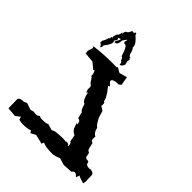

<svg xmlns="http://www.w3.org/2000/svg" viewBox="-180 -699 805 805"><g transform="rotate(45 223.0 -296.5)"><path d="M-0.5 0 -1.5 -52.2Q-0.5 -65.4 26.4 -65.4L39.6 -71.3L68.8 -61L85.9 -65.4Q91.3 -63.5 97.2 -63.5Q107.4 -63.5 116.2 -70.8Q122.6 -66.4 126.5 -66.4Q162.1 -66.4 163.6 -71.8L191.9 -63.5L206.5 -69.8Q235.4 -72.8 248.5 -72.8Q259.3 -72.8 269.5 -70.8V-73.7Q286.1 -73.7 286.1 -64.5L289.1 -65.9Q289.1 -84.5 281.2 -84.5L275.4 -116.2Q261.7 -120.6 253.4 -136.2L245.6 -158.7L252.9 -157.7L250 -164.6Q249 -176.3 235.4 -177.7L228.5 -207Q220.7 -207 211.9 -239.3Q205.1 -239.3 199.2 -250Q190.9 -266.1 188.5 -283.7L183.6 -276.9L178.2 -293Q179.2 -295.9 179.2 -299.8Q179.2 -306.2 175.8 -313.5Q168.9 -313.5 159.7 -331.5Q156.7 -331.5 156.7 -334L157.2 -336.9L148.9 -341.8L149.4 -345.2Q149.4 -355.5 142.1 -368.7L137.2 -365.2L109.9 -387.7L66.4 -391.6L64 -405.3L71.3 -428.7L67.4 -436Q120.1 -442.9 170.4 -442.9L200.2 -442.4L201.7 -446.8L223.6 -434.1L258.8 -443.4L265.1 -404.8L255.9 -397.5Q220.2 -397.5 220.2 -383.3Q225.6 -373.5 231.4 -371.1L234.9 -364.7L228.5 -361.8L245.1 -340.3L258.3 -318.4L262.7 -302.7L267.1 -301.3Q268.6 -296.9 268.6 -292.5Q268.6 -288.1 267.1 -283.2L286.1 -271L295.4 -240.2Q312 -208 320.3 -206.5Q323.7 -182.6 341.3 -173.8L340.3 -163.1Q340.3 -156.2 342 -152.8Q343.8 -149.4 346.9 -148.7Q350.1 -147.9 352.1 -145Q355.5 -130.4 357.7 -120.6Q359.9 -110.8 370.6 -106.9L374.5 -85.9Q375.5 -81.1 394 -79.6L398.4 -67.4Q402.8 -61 421.9 -61L422.9 -63Q442.4 -61 444.8 -49.8Q444.8 -16.6 446.3 -16.1L443.4 1Q415 -7.3 409.2 -11.2L404.3 4.4Q394.5 -7.3 386.2 -7.3Q379.4 -7.3 374.5 1.5L331.1 3.9L300.3 -5.4Q279.8 4.9 263.2 4.9Q222.2 4.9 206.5 -3.9L202.6 6.8L160.6 -3.4L138.2 8.8L131.8 -1.5Q116.2 4.9 90.3 4.9Q76.7 4.9 65.9 1.5L61.5 -12.2L41.5 3.4ZM90.2 -453Q85.9 -464.5 76.8 -467L77.3 -478.7Q85 -489.2 89.3 -507.3H93L93.2 -517.1L98.6 -517.5L97.1 -525.1L102.9 -540.9Q110.7 -544.1 112.3 -562.8L115.8 -557.1L115.6 -559.7Q115.6 -567.3 119.7 -574.6Q132.2 -578.1 137.1 -596.8L143.8 -595.2Q149.4 -595.2 152.2 -601.9H156.1L160.2 -592.4Q187.9 -570.1 187.9 -552.4L187.7 -549.2Q196.1 -540.3 199.4 -521.9Q204.7 -511.4 209.2 -511.4L211.9 -512.4Q210.6 -509.2 210.6 -506.3Q210.6 -504.4 211.9 -504.4L215.2 -505.7L212.5 -491.1L216.2 -477.1Q213.1 -461.9 200 -458.4Q200 -474.9 190.6 -475.6Q189.7 -488.3 180.7 -489.8Q167.2 -536.5 153.5 -536.5L149.8 -535.5L146.7 -542.8Q149.6 -551.4 149.6 -554.3L149 -555.5Q147.1 -555.5 135.6 -537.8Q134.6 -510.5 120.7 -510.5L117.8 -510.8V-517.1Q127.5 -532.1 127.5 -536.2Q127.5 -538.4 125.6 -538.4L113.9 -533Q119.5 -532.1 119.5 -527.9Q119.5 -522.8 111.7 -514Q114.8 -510.8 114.8 -505.7Q114.8 -492.7 95.1 -468.9L95.3 -465.1Q95.3 -456.5 90.2 -453Z"/></g></svg>

Font: Truetypewriter PolyglOTT
Style: Regular
Weight: 400
Designer: Sergey Beatoff a.k.a. Sam_T
Version: Version 3.76